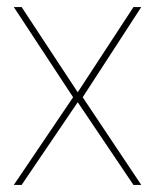

<svg xmlns="http://www.w3.org/2000/svg" viewBox="-20 -521 438 541"><path d="M19 0 186 -247 19 -501H41L199 -261L356 -501H378L213 -247L378 0H356L199 -233L41 0Z"/></svg>

Font: DM Sans 18pt Thin
Style: Regular
Weight: 250
Designer: Colophon Foundry, Jonny Pinhorn
Foundry: Colophon Foundry
Version: Version 4.004;gftools[0.9.30]